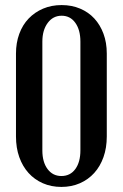

<svg xmlns="http://www.w3.org/2000/svg" viewBox="-20 -728 483 757"><path d="M43 -517Q43 -559 56 -594.5Q69 -630 93 -655Q117 -680 150 -694Q183 -708 223 -708Q263 -708 296 -694Q329 -680 352 -655Q375 -630 388 -595Q401 -560 401 -517V-190Q401 -145 388 -108.5Q375 -72 351.5 -46Q328 -20 295 -5.5Q262 9 222 9Q182 9 149 -5.5Q116 -20 92.5 -46Q69 -72 56 -108.5Q43 -145 43 -190ZM147 -135Q147 -89 167.5 -61.5Q188 -34 222 -34Q257 -34 277 -61.5Q297 -89 297 -135V-564Q297 -610 277 -638Q257 -666 223 -666Q189 -666 168 -637.5Q147 -609 147 -564Z"/></svg>

Font: Moniqa Paragraph
Style: Bold
Weight: 700
Designer: Rajesh Rajput
Foundry: Rajesh Rajput
Version: Version 1.000